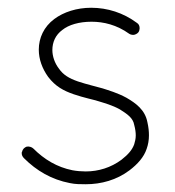

<svg xmlns="http://www.w3.org/2000/svg" viewBox="-20 -475 452 495"><path d="M333 -416C298 -442 257 -455 215 -455C178 -455 144 -444 120 -426C93 -406 80 -377 80 -347C80 -322 89 -298 104 -277C123 -252 144 -241 170 -232C196 -223 222 -218 234 -214C250 -209 269 -204 289 -193C308 -181 323 -171 326 -153C329 -142 330 -133 330 -126C330 -117 328 -110 326 -103C321 -89 311 -77 293 -63C266 -43 234 -33 201 -33C190 -33 178 -34 167 -36C127 -44 94 -64 66 -92C62 -96 55 -98 49 -97C43 -95 38 -90 37 -84C36 -83 36 -81 36 -80C36 -75 38 -71 42 -67C74 -35 113 -12 160 -3C174 0 187 0 201 0C241 0 281 -11 314 -36C335 -52 351 -70 358 -91C362 -102 364 -114 364 -126C364 -136 363 -147 360 -160C354 -192 330 -209 306 -223C282 -236 260 -242 245 -247C228 -252 205 -257 181 -265C158 -273 143 -282 132 -298C121 -312 115 -330 115 -346C115 -366 123 -385 141 -398C157 -411 184 -419 216 -419C247 -419 281 -411 313 -388C316 -386 320 -385 323 -385C328 -385 334 -388 337 -392C339 -395 340 -399 340 -402C340 -408 338 -413 333 -416Z"/></svg>

Font: LetsTrace
Style: basic
Weight: 500
Version: Version 002.000